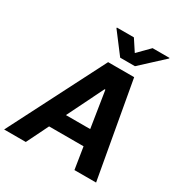

<svg xmlns="http://www.w3.org/2000/svg" viewBox="-236 -1110 1198 1266"><g transform="rotate(30 363.0 -477.0)"><path d="M557.9 -953.8 472.3 -867.2 415.5 -953.8H286.2L285.5 -948.9L404.1 -792.6H516.7L686.1 -948.9L686.8 -953.8ZM350.1 -727.3 -21.7 0H143.1L224.8 -165.8H487.2L513.5 0H678.3L548.3 -727.3ZM283.7 -285.9 419.4 -561.1H425.1L468.4 -285.9Z"/></g></svg>

Font: TID UI
Style: Bold Italic
Weight: 700
Italic angle: -9.39999°
Designer: The TID Project Authors
Foundry: Bakken & Bæck
Version: Version 1.001;hotconv 1.0.109;makeotfexe 2.5.65596